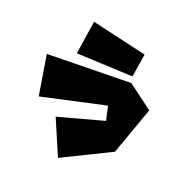

<svg xmlns="http://www.w3.org/2000/svg" viewBox="-92 -519 618 638"><g transform="rotate(20 217.0 -200.0)"><path d="M118 -315 136 -433 331 -388 318 -306ZM25 -279 48 -137 275 -187 286 -137 124 -93 178 33 349 -51 409 -219 322 -284Z"/></g></svg>

Font: Super Mario
Style: Regular
Weight: 400
Version: Version 1.0